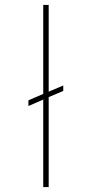

<svg xmlns="http://www.w3.org/2000/svg" viewBox="-20 -757 371 777"><path d="M155 0V-354L95 -328V-351L155 -377V-737H177V-386L236 -411V-389L177 -364V0Z"/></svg>

Font: Tomorrow Thin
Style: Regular
Weight: 250
Designer: Tony de Marco, Monica Rizzolli
Foundry: Just in Type
Version: Version 2.002